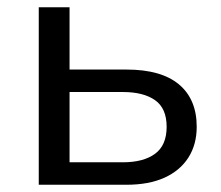

<svg xmlns="http://www.w3.org/2000/svg" viewBox="-20 -510 611 530"><path d="M87 0V-490H172V-318H329Q425 -318 474 -277Q523 -236 523 -160Q523 -111 500 -75Q477 -39 434 -19.5Q391 0 329 0ZM172 -62H319Q376 -62 408 -85.5Q440 -109 440 -160Q440 -211 408 -233.5Q376 -256 319 -256H172Z"/></svg>

Font: Nunito Sans 10pt
Style: Regular
Weight: 400
Designer: Vernon Adams
Foundry: Vernon Adams
Version: Version 3.101;gftools[0.9.27]